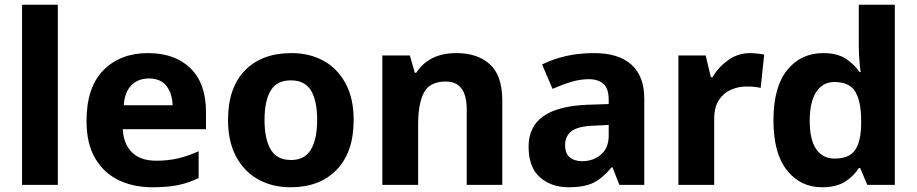

<svg xmlns="http://www.w3.org/2000/svg" viewBox="-20 -780 3868 810"><path d="M224 0H73V-760H224Z M604 -556Q718 -556 783.5 -492Q849 -428 849 -308V-235H498Q501 -173 536.5 -137.5Q572 -102 639 -102Q690 -102 732 -112Q774 -122 818 -142V-29Q778 -9 733 0.5Q688 10 623 10Q542 10 479.5 -20.5Q417 -51 381 -113Q345 -175 345 -269Q345 -412 416.5 -484Q488 -556 604 -556ZM608 -449Q563 -449 534.5 -420.5Q506 -392 502 -336H708Q707 -385 682.5 -417Q658 -449 608 -449Z M1472 -274Q1472 -138 1400.5 -64Q1329 10 1206 10Q1129 10 1069.5 -23Q1010 -56 976 -119.5Q942 -183 942 -274Q942 -410 1013.5 -483Q1085 -556 1209 -556Q1286 -556 1345 -523.5Q1404 -491 1438 -428Q1472 -365 1472 -274ZM1096 -274Q1096 -194 1122 -149.5Q1148 -105 1208 -105Q1266 -105 1292 -149.5Q1318 -194 1318 -274Q1318 -355 1292 -398Q1266 -441 1207 -441Q1148 -441 1122 -398Q1096 -355 1096 -274Z M1905 -556Q1995 -556 2047 -508.5Q2099 -461 2099 -356V0H1949V-318Q1949 -436 1861 -436Q1793 -436 1768.5 -389.5Q1744 -343 1744 -256V0H1593V-546H1709L1730 -473H1736Q1790 -556 1905 -556Z M2487 -556Q2589 -556 2643.5 -507.5Q2698 -459 2698 -364V0H2593L2564 -74H2560Q2524 -30 2485.5 -10Q2447 10 2378 10Q2306 10 2258 -32Q2210 -74 2210 -161Q2210 -246 2272 -289.5Q2334 -333 2457 -338L2548 -341V-358Q2548 -407 2525.5 -426.5Q2503 -446 2464 -446Q2427 -446 2388 -434Q2349 -422 2311 -405L2267 -508Q2310 -530 2365.5 -543Q2421 -556 2487 -556ZM2491 -250Q2419 -248 2391.5 -227Q2364 -206 2364 -168Q2364 -133 2383.5 -116.5Q2403 -100 2436 -100Q2483 -100 2515.5 -128Q2548 -156 2548 -208V-253Z M3144 -556Q3159 -556 3176 -554Q3193 -552 3204 -550L3189 -409Q3178 -412 3163 -413.5Q3148 -415 3127 -415Q3096 -415 3065 -402Q3034 -389 3013.5 -359Q2993 -329 2993 -277V0H2842V-546H2957L2979 -454H2986Q3010 -496 3051.5 -526Q3093 -556 3144 -556Z M3448 10Q3357 10 3300 -61.5Q3243 -133 3243 -272Q3243 -413 3301 -484.5Q3359 -556 3453 -556Q3511 -556 3547 -533Q3583 -510 3606 -476H3611Q3608 -494 3605.5 -526.5Q3603 -559 3603 -586V-760H3755V0H3639L3609 -71H3603Q3582 -37 3545 -13.5Q3508 10 3448 10ZM3501 -111Q3562 -111 3587 -146.5Q3612 -182 3613 -255V-271Q3613 -350 3589 -392Q3565 -434 3500 -434Q3451 -434 3423.5 -392Q3396 -350 3396 -270Q3396 -190 3423.5 -150.5Q3451 -111 3501 -111Z"/></svg>

Font: Noto Sans Khmer UI
Style: Bold
Weight: 700
Designer: Danh Hong and the Monotype Design Team
Foundry: Monotype Imaging Inc.
Version: Version 2.002; ttfautohint (v1.8.4.7-5d5b)